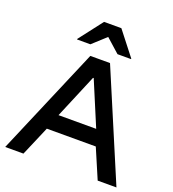

<svg xmlns="http://www.w3.org/2000/svg" viewBox="-157 -1011 1020 1130"><g transform="rotate(20 353.5 -445.5)"><path d="M5 0 292.5 -675H415.8L701.7 0H584.2L505 -185H198.3L119.2 0ZM235.8 -283.3H471.7L355.8 -559.2H351.7ZM185.8 -739.2V-742.5L300 -890.8H408.3L524.2 -742.5V-739.2H439.2L353.3 -815.8L269.2 -739.2Z"/></g></svg>

Font: Funnel Display Medium
Style: Regular
Weight: 500
Designer: NORD ID, Kristian Moeller
Foundry: Dicotype
Version: Version 1.000